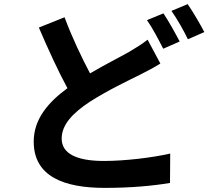

<svg xmlns="http://www.w3.org/2000/svg" viewBox="-20 -862 1040 934"><path d="M698 -669C672 -648 644 -631 607 -609C561 -583 491 -548 418 -505C378 -581 332 -676 294 -778L169 -728C214 -623 262 -518 308 -433C213 -363 144 -282 144 -173C144 -3 292 52 489 52C618 52 723 42 807 28L808 -115C721 -95 587 -79 486 -79C348 -79 280 -117 280 -188C280 -256 335 -313 417 -367C508 -425 600 -468 662 -499C698 -517 730 -534 760 -553ZM695 -764C722 -726 753 -666 774 -625L854 -660C835 -697 800 -760 775 -797ZM814 -809C841 -771 874 -713 894 -671L974 -706C956 -741 919 -804 893 -842Z"/></svg>

Font: Noto Sans T Chinese Bold
Style: Bold
Weight: 700
Designer: Ryoko NISHIZUKA (kana & ideographs); Paul D. Hunt (Latin, Greek & Cyrillic); Wenlong ZHANG (bopomofo); Sandoll Communica
Foundry: Adobe Systems Incorporated
Version: Version 1.000;PS 1;hotconv 1.0.78;makeotf.lib2.5.61930